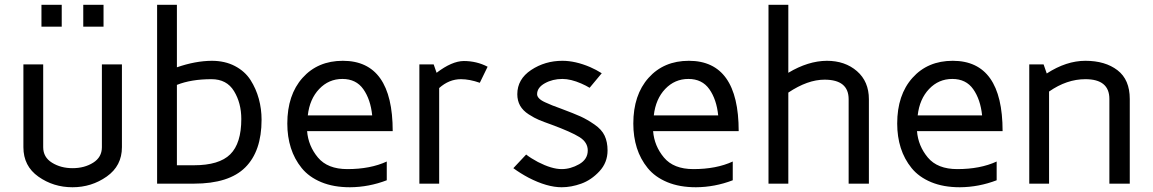

<svg xmlns="http://www.w3.org/2000/svg" viewBox="-20 -770 4834 805"><path d="M78.1 -152.8V-500H161.1V-152.8Q161.1 -110.8 198 -87.9Q234.9 -64.9 284.2 -64.9Q334 -64.9 370.6 -87.9Q407.2 -110.8 407.2 -152.8V-500H491.2V-152.8Q491.2 -74.7 427.5 -29.8Q363.8 15.1 283.9 15.1Q204.1 15.1 141.1 -29.3Q78.1 -73.7 78.1 -152.8ZM153.8 -658.2V-750H238.8V-658.2ZM329.1 -658.2V-750H414.1V-658.2Z M638.7 0V-750H721.7V-487.8Q798.8 -514.6 867.7 -515.1Q922.9 -515.1 964.8 -493.2Q1006.8 -471.2 1030.3 -434.6Q1053.7 -397.9 1065.2 -355.5Q1076.7 -313 1076.7 -268.1Q1076.7 -136.2 1008.3 -68.1Q939.9 0 793 0ZM721.7 -77.1H793Q898.9 -77.1 945.3 -123Q991.7 -168.9 991.7 -271Q991.7 -337.9 961.2 -387.9Q930.7 -438 866.7 -438Q781.7 -438 721.7 -414.1Z M1184.6 -252Q1184.6 -372.1 1248.5 -443.6Q1312.5 -515.1 1417.5 -515.1Q1626.5 -515.1 1626.5 -220.2H1267.6Q1272.5 -158.2 1313 -109.6Q1353.5 -61 1436.5 -61Q1532.7 -61 1601.6 -92.8V-14.2Q1526.4 14.6 1447.3 15.1Q1378.4 15.1 1326.9 -6.3Q1275.4 -27.8 1244.9 -65.4Q1214.4 -103 1199.5 -149.9Q1184.6 -196.8 1184.6 -252ZM1270.5 -286.1H1540.5Q1533.7 -353 1503.4 -396Q1473.1 -439 1415.5 -439Q1358.4 -439 1318.4 -397Q1278.3 -355 1270.5 -286.1Z M1738.3 0V-500H1798.3L1810.5 -464.8Q1874.5 -513.7 1924.3 -514.2Q1978.5 -514.2 2024.4 -490.2L1991.7 -422.9Q1948.7 -438 1912.6 -438Q1862.8 -438 1821.3 -400.9V0Z M2132.3 -64.9 2186 -122.1Q2205.1 -106.9 2235.4 -90.8Q2293.5 -61 2335 -61Q2372.1 -61 2408.2 -81.5Q2444.3 -102.1 2444.3 -139.2Q2444.3 -173.3 2409.7 -195.1Q2375 -216.8 2293 -247.1Q2258.8 -259.3 2240 -267.1Q2221.2 -274.9 2196.8 -290.5Q2172.4 -306.2 2160.6 -327.1Q2148.9 -348.1 2148.9 -375Q2148.9 -438 2207 -476.6Q2265.1 -515.1 2337.9 -515.1Q2392.1 -515.1 2454.1 -488.8Q2480 -477.5 2502.9 -462.9L2452.1 -401.9Q2436 -411.6 2417 -419.9Q2373 -439 2337.9 -439Q2296.9 -439 2264.4 -420.9Q2231.9 -402.8 2231.9 -375Q2231.9 -366.2 2240 -357.7Q2248 -349.1 2265.6 -341.1Q2283.2 -333 2295.7 -328.1Q2308.1 -323.2 2331.1 -314.9Q2387.2 -293.9 2414.6 -281.5Q2441.9 -269 2472.4 -248Q2502.9 -227.1 2515.1 -200.9Q2527.3 -174.8 2527.3 -139.2Q2527.3 -88.4 2493.2 -51.8Q2459 -15.1 2417 0Q2375 15.1 2335 15.1Q2273.9 15.1 2196.3 -24.9Q2162.1 -43 2132.3 -64.9Z M2635.3 -252Q2635.3 -372.1 2699.2 -443.6Q2763.2 -515.1 2868.2 -515.1Q3077.1 -515.1 3077.1 -220.2H2718.3Q2723.1 -158.2 2763.7 -109.6Q2804.2 -61 2887.2 -61Q2983.4 -61 3052.2 -92.8V-14.2Q2977.1 14.6 2897.9 15.1Q2829.1 15.1 2777.6 -6.3Q2726.1 -27.8 2695.6 -65.4Q2665 -103 2650.1 -149.9Q2635.3 -196.8 2635.3 -252ZM2721.2 -286.1H2991.2Q2984.4 -353 2954.1 -396Q2923.8 -439 2866.2 -439Q2809.1 -439 2769 -397Q2729 -355 2721.2 -286.1Z M3202.1 0V-750H3285.2V-464.8Q3368.2 -514.6 3446.8 -515.1Q3522.9 -515.1 3573 -471.7Q3623 -428.2 3623 -354V0H3538.1V-354Q3538.1 -436 3437 -436Q3366.2 -436 3285.2 -381.8V0Z M3741.7 -252Q3741.7 -372.1 3805.7 -443.6Q3869.6 -515.1 3974.6 -515.1Q4183.6 -515.1 4183.6 -220.2H3824.7Q3829.6 -158.2 3870.1 -109.6Q3910.6 -61 3993.7 -61Q4089.8 -61 4158.7 -92.8V-14.2Q4083.5 14.6 4004.4 15.1Q3935.5 15.1 3884 -6.3Q3832.5 -27.8 3802 -65.4Q3771.5 -103 3756.6 -149.9Q3741.7 -196.8 3741.7 -252ZM3827.6 -286.1H4097.7Q4090.8 -353 4060.5 -396Q4030.3 -439 3972.7 -439Q3915.5 -439 3875.5 -397Q3835.4 -355 3827.6 -286.1Z M4295.4 0V-500H4355.5L4368.7 -461.9Q4450.7 -515.1 4530.8 -515.1Q4613.8 -515.1 4665.3 -475.6Q4716.8 -436 4716.8 -355V0H4631.3V-355Q4631.3 -438 4530.8 -438Q4452.6 -438 4378.4 -386.2V0Z"/></svg>

Font: Carme
Style: Regular
Weight: 400
Version: 1.000